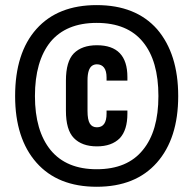

<svg xmlns="http://www.w3.org/2000/svg" viewBox="-20 -712 742 738"><path d="M38.1 -342.8Q38.1 -508.8 120.1 -600.6Q202.1 -692.4 351.6 -692.4Q502 -692.4 584 -599.6Q665 -504.9 665 -342.8Q665 -179.7 583 -86.9Q501 5.9 351.6 5.9Q202.1 5.9 120.1 -86.9Q38.1 -179.7 38.1 -342.8ZM588.9 -342.8Q588.9 -478.5 529.3 -550.8Q469.7 -624 351.6 -624Q234.4 -624 173.8 -550.8Q114.3 -476.6 114.3 -342.8Q114.3 -209 174.8 -134.8Q235.4 -61.5 351.6 -61.5Q469.7 -61.5 529.3 -135.7Q588.9 -208 588.9 -342.8ZM233.4 -286.1V-402.3Q233.4 -475.6 263.7 -506.8Q294.9 -538.1 352.5 -538.1Q469.7 -538.1 469.7 -416V-402.3H389.6V-414.1Q389.6 -439.5 379.9 -452.1Q370.1 -464.8 352.5 -464.8Q342.8 -464.8 335 -460Q316.4 -448.2 316.4 -403.3V-285.2Q316.4 -252 325.2 -237.3Q334 -222.7 352.5 -222.7Q389.6 -222.7 389.6 -275.4V-287.1H469.7V-275.4Q469.7 -211.9 440.4 -180.7Q409.2 -149.4 352.5 -149.4Q294.9 -149.4 263.7 -181.6Q233.4 -212.9 233.4 -286.1Z"/></svg>

Font: Dinish Condensed
Style: Bold
Weight: 700
Width: 3
Designer: Bert Driehuis
Foundry: Playbeing
Version: Version 3.006; git-39231f3c-release